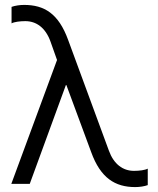

<svg xmlns="http://www.w3.org/2000/svg" viewBox="-20 -748 641 781"><path d="M101 0 248 -402H250L351 -129C389 -24 448 13 530 13C548 13 567 10 581 5V-62C570 -56 547 -53 525 -53C480 -53 443 -80 423 -135L257 -586C218 -693 160 -728 78 -728C60 -728 41 -725 27 -720V-653C38 -659 61 -662 83 -662C128 -662 165 -635 185 -580L212 -504L26 0Z"/></svg>

Font: Non Bureau Light
Style: Regular
Weight: 300
Designer: Jona Saucedo
Foundry: Non Foundry
Version: Version 1.000;FEAKit 1.0